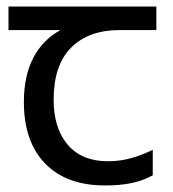

<svg xmlns="http://www.w3.org/2000/svg" viewBox="-20 -557 530 587"><path d="M301 10Q183 10 118 -57Q53 -124 53 -245Q53 -325 82 -380.5Q111 -436 165 -465H6V-537H458V-465H345Q251 -465 197.5 -411.5Q144 -358 144 -252Q144 -165 187 -114.5Q230 -64 310 -64Q347 -64 381 -73.5Q415 -83 447 -99V-21Q418 -5 383 2.5Q348 10 301 10Z"/></svg>

Font: telugu25
Style: Book
Weight: 400
Designer: Jelle Bosma - Monotype Design Team
Foundry: Monotype Imaging Inc.
Version: Version 2.003